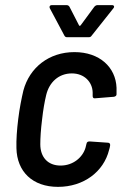

<svg xmlns="http://www.w3.org/2000/svg" viewBox="-20 -720 485 748"><path d="M174 -688 231 -581C234 -576 237 -575 242 -575H325C330 -575 334 -576 337 -581L422 -688C427 -694 424 -700 417 -700H359C355 -700 350 -697 347 -693L294 -621C292 -619 288 -619 288 -621L251 -693C249 -697 245 -700 240 -700H182C174 -700 171 -694 174 -688ZM206 8C306 8 384 -51 405 -136C407 -142 408 -147 409 -153C410 -159 407 -164 401 -164L329 -169C323 -169 318 -167 317 -160C317 -159 316 -158 316 -156C315 -151 314 -148 313 -144C302 -107 265 -75 216 -75C166 -75 137 -108 137 -158C137 -183 139 -215 144 -255C148 -292 154 -325 160 -350C172 -400 209 -434 260 -434C309 -434 340 -400 341 -360C341 -356 341 -351 341 -346C341 -340 344 -336 350 -337L424 -343C430 -344 435 -348 434 -354V-378C431 -458 368 -517 270 -517C171 -517 95 -457 71 -367C64 -337 56 -298 51 -256C46 -216 43 -175 44 -143C46 -51 107 8 206 8Z"/></svg>

Font: Barlow Semi Condensed Medium
Style: Italic
Weight: 500
Width: 4
Italic angle: -7°
Designer: Jeremy Tribby
Foundry: Tribby Type
Version: Version 1.422;hotconv 1.0.109;makeotfexe 2.5.65596